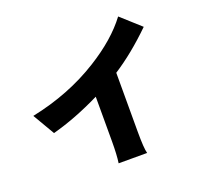

<svg xmlns="http://www.w3.org/2000/svg" viewBox="-145 -993 1290 1216"><g transform="rotate(-20 500.0 -385.5)"><path d="M636 -93Q636 17 646 52H454Q462 -2 462 -93V-394Q292 -310 135 -268L49 -415Q305 -468 508 -595Q677 -700 769 -823L899 -706Q765 -575 636 -492Z"/></g></svg>

Font: Source Han Sans CN Heavy
Style: Bold
Weight: 900
Designer: Ryoko NISHIZUKA (kana & ideographs); Paul D. Hunt (Latin, Greek & Cyrillic); Wenlong ZHANG (bopomofo); Sandoll Communica
Foundry: Adobe Systems Incorporated
Version: Version 1.000;PS 1;hotconv 1.0.78;makeotf.lib2.5.61930